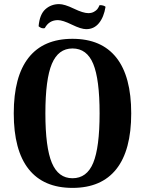

<svg xmlns="http://www.w3.org/2000/svg" viewBox="-20 -901 706 935"><path d="M494 -868Q486 -818 462 -788.5Q438 -759 400 -759Q375 -759 330 -781Q285 -803 262 -803Q219 -803 198 -764Q183 -760 168 -773Q173 -831 201 -856Q229 -881 268 -881Q294 -881 339.5 -859Q385 -837 410 -837Q426 -837 437.5 -843.5Q449 -850 454 -856.5Q459 -863 465 -876Q485 -876 494 -868ZM546.5 -77.5Q474 14 333 14Q192 14 119.5 -77.5Q47 -169 47 -349Q47 -529 119.5 -620.5Q192 -712 333 -712Q474 -712 546.5 -620.5Q619 -529 619 -349Q619 -169 546.5 -77.5ZM333 -33Q403 -33 434 -108Q465 -183 465 -349Q465 -515 434 -590Q403 -665 333 -665Q264 -665 232.5 -590Q201 -515 201 -349Q201 -183 232.5 -108Q264 -33 333 -33Z"/></svg>

Font: Arima Koshi Bold
Style: Regular
Weight: 700
Designer: Joana Correia and Natanael Gama
Foundry: NDISCOVER
Version: Version 1.019;PS 001.019;hotconv 1.0.88;makeotf.lib2.5.64775